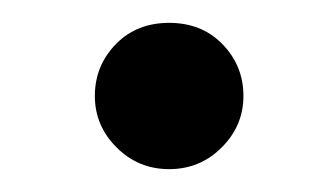

<svg xmlns="http://www.w3.org/2000/svg" viewBox="-20 -136 282 168"><path d="M128 -116Q156 -116 174 -98Q193 -79 193 -52Q193 -26 174 -7Q155 12 128 12Q101 12 82 -7Q63 -26 63 -52Q63 -79 82 -98Q100 -116 128 -116Z"/></svg>

Font: Shafarik
Style: Regular
Weight: 400
Version: Version 1.001; ttfautohint (v1.8.4.7-5d5b)